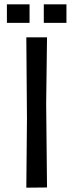

<svg xmlns="http://www.w3.org/2000/svg" viewBox="-20 -869 339 890"><path d="M12 -763V-849H117V-763ZM183 -763V-849H288V-763ZM102 1 105 -319 102 -696H198L194 -388L198 0Z"/></svg>

Font: Ruda Medium
Style: Regular
Weight: 500
Version: Version 2.001